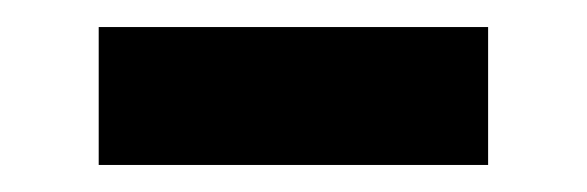

<svg xmlns="http://www.w3.org/2000/svg" viewBox="-20 -357 434 142"><path d="M53 -235V-337H341V-235Z"/></svg>

Font: Lexend Deca
Style: Regular
Weight: 400
Designer: Bonnie Shaver-Troup, Thomas Jockin
Foundry: Lexend
Version: Version 1.008; ttfautohint (v1.8.4.7-5d5b)